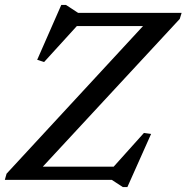

<svg xmlns="http://www.w3.org/2000/svg" viewBox="-32 -728 756 777"><path d="M703 -676 695.5 -651.5 125.5 -36.5 102.5 -53.5H428L550.5 -190L579.5 -186L483.5 29H465L420.5 0H-12.5L-5.5 -25L562.5 -639.5L590 -622.5H279L146.5 -477L118.5 -486L216 -708H235L284 -676Z"/></svg>

Font: Newsreader 16pt Medium
Style: Italic
Weight: 500
Italic angle: -17°
Designer: Hugues Gentile
Foundry: Production Type
Version: Version 1.003